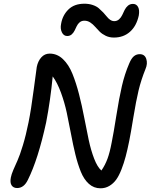

<svg xmlns="http://www.w3.org/2000/svg" viewBox="-20 -997 806 1028"><path d="M339.8 -804.2Q320.8 -804.2 311.3 -824Q301.8 -843.8 307.1 -869.1Q314.5 -914.6 345.9 -945.8Q377.4 -977.1 432.1 -977.1Q456.5 -977.1 476.6 -970.2Q496.6 -963.4 508.8 -952.9Q521 -942.4 532.5 -930.4Q543.9 -918.5 552 -908Q560.1 -897.5 570.3 -890.6Q580.6 -883.8 591.8 -883.8Q606.4 -883.8 617.2 -893.3Q627.9 -902.8 634.3 -916.3Q640.6 -929.7 647.2 -943.4Q653.8 -957 665 -966.6Q676.3 -976.1 691.9 -976.1Q710.4 -976.1 719.2 -959.7Q728 -943.4 723.1 -914.1Q710.9 -857.9 676 -826.9Q641.1 -795.9 589.8 -795.9Q565.9 -795.9 546.4 -805.2Q526.9 -814.5 513.7 -827.6Q500.5 -840.8 488.8 -854.2Q477.1 -867.7 462.9 -877Q448.7 -886.2 432.1 -886.2Q417 -886.2 406.7 -877.7Q396.5 -869.1 390.9 -857.2Q385.3 -845.2 379.4 -833.3Q373.5 -821.3 363.8 -812.7Q354 -804.2 339.8 -804.2ZM71.8 9.8Q51.8 9.8 42.2 -4.6Q32.7 -19 38.1 -46.9Q41 -63 51.5 -87.6Q62 -112.3 74 -138.4Q85.9 -164.6 102.5 -219Q119.1 -273.4 132.8 -341.8Q146.5 -409.2 160.9 -519.8Q175.3 -630.4 176.8 -638.2Q183.1 -669.9 201.2 -689.9Q219.2 -710 246.1 -710Q286.1 -710 317.1 -680.4Q348.1 -650.9 367.9 -601.8Q387.7 -552.7 403.1 -492.7Q418.5 -432.6 430.7 -368.7Q442.9 -304.7 454.8 -248.5Q466.8 -192.4 484.1 -147.5Q501.5 -102.5 522.9 -84Q542.5 -112.3 555.2 -146.2Q567.9 -180.2 578.1 -234.9Q587.9 -282.7 602.8 -377.2Q617.7 -471.7 632.6 -536.1Q647.5 -600.6 671.9 -657.2Q683.1 -684.1 696.5 -695.6Q710 -707 728 -707Q754.9 -707 763.2 -681.6Q771.5 -656.2 758.8 -627Q735.4 -568.8 721.9 -512.7Q708.5 -456.5 694.3 -369.9Q680.2 -283.2 671.9 -242.2Q662.1 -193.8 652.8 -158.9Q643.6 -124 630.4 -90.1Q617.2 -56.2 602.1 -35.2Q586.9 -14.2 565.4 -1.5Q543.9 11.2 518.1 11.2Q482.4 11.2 455.8 -12.7Q429.2 -36.6 412.6 -77.9Q396 -119.1 383.5 -170.2Q371.1 -221.2 360.1 -280.3Q349.1 -339.4 337.4 -393.8Q325.7 -448.2 306.4 -501Q287.1 -553.7 262.2 -587.9Q250 -460.9 227.1 -341.8Q184.1 -143.6 128.9 -33.2Q107.9 9.8 71.8 9.8Z"/></svg>

Font: Shantell Sans Normal
Style: Italic
Weight: 400
Italic angle: -11.31°
Designer: Stephen Nixon, Anya Danilova, Shantell Martin
Foundry: Arrow Type
Version: Version 1.006;[559af2be0]